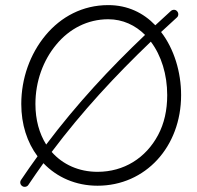

<svg xmlns="http://www.w3.org/2000/svg" viewBox="-20 -705 769 749"><path d="M66.9 21C74.2 26.4 86.4 23.9 90.8 16.1C109.9 -12.2 129.4 -40.5 149.4 -68.4C202.1 -13.2 275.9 19.5 360.4 19.5C547.4 19.5 686.5 -132.3 686.5 -334C686.5 -423.8 659.2 -514.2 608.4 -580.1C628.4 -598.6 648.9 -617.7 669.9 -636.7C677.2 -642.6 677.2 -654.8 670.9 -661.1C665 -668.5 653.8 -668.5 646.5 -662.1C625.5 -643.1 605.5 -624.5 585.9 -606.4C539.6 -654.8 478 -685.1 402.3 -685.1C302.2 -685.1 217.8 -639.6 157.7 -567.4C97.2 -494.6 63 -398.9 63 -299.3C63 -219.2 85.9 -149.4 126.5 -95.2C104.5 -64.9 83 -34.2 62 -2.9C56.6 4.9 58.6 15.6 66.9 21ZM118.2 -299.3C118.2 -387.7 148.4 -469.7 199.7 -531.2C250.5 -592.8 321.8 -629.9 402.3 -629.9C459 -629.9 508.3 -606.4 545.9 -568.8C407.7 -437.5 279.3 -299.3 160.2 -141.1C133.3 -184.1 118.2 -237.3 118.2 -299.3ZM360.4 -34.7C287.6 -34.7 225.1 -63 181.6 -112.3C300.8 -271 430.2 -410.2 568.4 -542.5C609.4 -488.3 632.3 -414.1 632.3 -334C632.3 -274.9 620.6 -223.1 596.7 -178.2C548.8 -88.4 463.4 -34.7 360.4 -34.7Z"/></svg>

Font: Mikhak Light
Style: Regular
Weight: 300
Designer: Amin Abedi
Version: Version 3.2